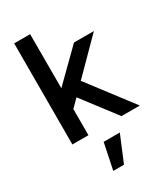

<svg xmlns="http://www.w3.org/2000/svg" viewBox="-237 -819 1025 1185"><g transform="rotate(-30 275.0 -226.0)"><path d="M244.5 82.5 206.1 267.5H282.4L359.6 82.5ZM69.2 0 70 -720H183.7V0ZM392.4 -540H534.2L126.8 -128.8V-278.6ZM193.8 -295.5 273 -363.4 549.8 0H419.2Z"/></g></svg>

Font: Hauora
Style: Regular
Weight: 400
Designer: Wayne Shih
Foundry: WCYS
Version: Version 1.001